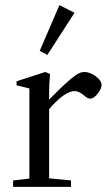

<svg xmlns="http://www.w3.org/2000/svg" viewBox="-20 -726 424 746"><path d="M164.1 -512.7 134.3 -528.3 210.9 -706.1 269.5 -676.3ZM30.8 0V-24.9L94.2 -32.2V-382.3L44.4 -394.5V-410.2L155.8 -446.3L174.3 -438.5Q170.9 -400.9 170.9 -366.2V-338.9Q239.3 -409.2 271.5 -432.1Q291 -446.3 307.6 -446.3Q328.6 -446.3 351.6 -429.9Q374.5 -413.6 374.5 -395.5Q374.5 -381.3 359.4 -362.1Q344.2 -342.8 330.6 -342.8Q320.8 -342.8 309.6 -352.5Q287.6 -372.1 270 -372.1Q231.4 -372.1 170.9 -302.2V-33.2L255.9 -24.9V0Z"/></svg>

Font: Elstob
Style: Regular
Weight: 400
Designer: Peter S. Baker
Version: Version 1.015